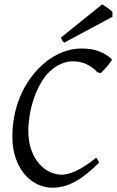

<svg xmlns="http://www.w3.org/2000/svg" viewBox="-20 -854 540 887"><path d="M496.1 -581.1Q498 -578.6 492.7 -570.3Q487.3 -562 478.8 -551.8Q470.2 -541.5 460.7 -531.5Q451.2 -521.5 444.8 -516.1L430.2 -520Q410.2 -542 381.6 -556.4Q353 -570.8 313 -570.8Q293.5 -570.8 269 -561.5Q244.6 -552.2 225.1 -537.1Q194.3 -513.2 172.6 -477.1Q150.9 -440.9 137.2 -401.1Q123.5 -361.3 117.2 -322Q110.8 -282.7 110.8 -252Q110.8 -198.7 125.2 -159.9Q139.6 -121.1 162.4 -95.9Q185.1 -70.8 212.2 -58.8Q239.3 -46.9 265.1 -46.9Q292.5 -46.9 330.8 -64.2Q369.1 -81.5 423.8 -125Q426.3 -124 428.2 -120.8Q430.2 -117.7 432.1 -114.3Q434.1 -110.8 435.5 -107.7Q437 -104.5 438 -103Q404.8 -69.8 375.7 -47.4Q346.7 -24.9 320.3 -11.5Q293.9 2 270 7.6Q246.1 13.2 223.1 13.2Q186.5 13.2 152.8 -2.7Q119.1 -18.6 93.5 -48.8Q67.9 -79.1 52.5 -123.3Q37.1 -167.5 37.1 -224.1Q37.1 -270 46.1 -317.6Q55.2 -365.2 74.2 -410.4Q93.3 -455.6 123 -496.3Q152.8 -537.1 193.8 -569.8Q229.5 -597.7 270.8 -613.8Q312 -629.9 357.9 -629.9Q406.2 -629.9 440.4 -615.7Q474.6 -601.6 496.1 -581.1ZM499.5 -776.4 277.3 -657.2Q270.5 -661.6 268.1 -666Q265.6 -670.4 261.2 -680.2L452.1 -834L463.4 -826.7Q469.7 -822.3 476.8 -817.4Q483.9 -812.5 490.2 -807.6Q496.6 -802.7 499.5 -799.3Z"/></svg>

Font: Gentium Plus Viet
Style: Italic
Weight: 400
Italic angle: -8°
Designer: J. Victor Gaultney, Annie Olsen, Iska Routamaa, Becca Hirsbrunner
Foundry: SIL International
Version: Version 5.000